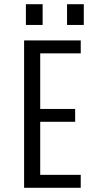

<svg xmlns="http://www.w3.org/2000/svg" viewBox="-20 -892 490 912"><path d="M94.5 0V-700H363.5V-638.5H171V-374.5H337V-313.5H171V-61.5H363.5V0ZM103 -872H182.5V-773.5H103ZM298.5 -872H378V-773.5H298.5Z"/></svg>

Font: Trispace Condensed Light
Style: Regular
Weight: 300
Width: 3
Designer: Tyler Finck
Foundry: Etcetera Type Company
Version: Version 1.210; ttfautohint (v1.8.3)